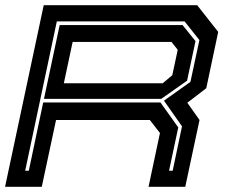

<svg xmlns="http://www.w3.org/2000/svg" viewBox="-24 -720 874 740"><path d="M-4.5 0 144.5 -700H736L817 -597L771 -380L698 -324L745 -257.5L690 0H548.5L592.5 -207.5L553.5 -257.5H192L137 0ZM73 -62H87L142.5 -325H594.5L663 -229L627.5 -62H641.5L677.5 -233L608 -332L710 -404.5L744.5 -565.5L687.5 -637.5H195ZM145.5 -339 206 -623.5H679.5L729.5 -561.5L697 -409L597.5 -339ZM222 -399H603L640 -430L661 -528L637 -558.5H256Z"/></svg>

Font: Tourney Expanded Regular
Style: Bold Italic
Weight: 700
Width: 7
Italic angle: -12°
Designer: Tyler Finck
Foundry: Etcetera Type Co
Version: Version 1.010; ttfautohint (v1.8.3)